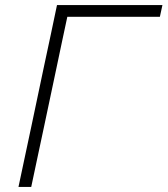

<svg xmlns="http://www.w3.org/2000/svg" viewBox="-20 -733 657 753"><path d="M52.5 0Q65 -59.5 77 -115.5Q89 -171.5 103 -237.5L152.5 -472.5Q167 -540 179 -596.5Q191 -653 203.5 -713H617L607 -667H244Q233.5 -618.5 223.5 -571Q213.5 -523.5 202 -469L153 -237.5Q139 -171.5 127 -115.5Q115 -59.5 102.5 0Z"/></svg>

Font: Commissioner ExtraLight
Style: Italic
Weight: 200
Italic angle: -12°
Designer: Kostas Bartsokas
Foundry: Kostas Bartsokas
Version: Version 1.000; ttfautohint (v1.8.3)